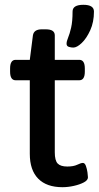

<svg xmlns="http://www.w3.org/2000/svg" viewBox="-20 -772 411 799"><path d="M240 7Q174 7 139 -28.5Q104 -64 104 -132V-438H45Q22 -438 22 -474V-487Q22 -523 45 -523H104L117 -625Q121 -650 154 -650H169Q190 -650 199 -643.5Q208 -637 208 -625V-523H310Q333 -523 333 -487V-474Q333 -438 310 -438H208V-138Q208 -104 220 -91.5Q232 -79 260 -79Q286 -79 301.5 -86.5Q317 -94 325 -94Q333 -94 337.5 -81.5Q342 -69 344 -54.5Q346 -40 346 -34Q346 -22 329 -13Q312 -4 287.5 1.5Q263 7 240 7ZM285 -574Q276 -574 266.5 -577Q257 -580 257 -590Q257 -600 263.5 -615.5Q270 -631 276 -657Q282 -683 282 -724Q282 -752 327 -752Q371 -752 371 -724Q371 -680 355.5 -646Q340 -612 320 -593Q300 -574 285 -574Z"/></svg>

Font: Asap Semi Expanded Medium
Style: Regular
Weight: 500
Width: 6
Designer: Pablo Cosgaya
Foundry: Omnibus-Type
Version: Version 3.001; ttfautohint (v1.8.4.7-5d5b)